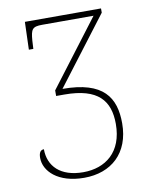

<svg xmlns="http://www.w3.org/2000/svg" viewBox="-82 -776 673 847"><g transform="rotate(-10 254.5 -352.5)"><path d="M227 9C348 9 433 -65 433 -199C433 -314 384 -394 200 -394L429 -695V-714H88L84 -590H104L106 -627C110 -677 116 -688 161 -688H391L167 -393V-368H204C355 -368 405 -305 405 -201C405 -75 327 -16 227 -16C125 -16 73 -70 73 -146C58 -146 50 -135 50 -111C50 -52 109 9 227 9Z"/></g></svg>

Font: Noto Serif SemiCondensed Thin
Style: Regular
Weight: 100
Width: 4
Designer: Monotype Design Team
Foundry: Monotype Imaging Inc.
Version: Version 2.015